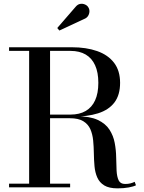

<svg xmlns="http://www.w3.org/2000/svg" viewBox="-20 -1003 771 1028"><path d="M209 -378V-389.5H357.5Q405.5 -389.5 438.8 -408.8Q472 -428 489.2 -465.8Q506.5 -503.5 506.5 -559.5Q506.5 -615.5 489.2 -653.5Q472 -691.5 438.8 -711Q405.5 -730.5 357.5 -730.5H28.5V-750H364.5Q442 -750 500.2 -729.5Q558.5 -709 590.8 -666.8Q623 -624.5 623 -559.5Q623 -494.5 592.8 -454.5Q562.5 -414.5 504.8 -396.2Q447 -378 364.5 -378ZM28.5 0V-19.5H355.5V0ZM136 -10.5V-737.5H248V-10.5ZM609.5 5.5Q564 5.5 538.2 -10.2Q512.5 -26 500.8 -52.8Q489 -79.5 486 -113Q483 -146.5 482.5 -182Q482 -217.5 478.8 -251Q475.5 -284.5 463.8 -311.2Q452 -338 426 -354Q400 -370 354 -370H209V-380.5H390.5Q461.5 -380.5 503.2 -361Q545 -341.5 566 -309Q587 -276.5 594.2 -237.8Q601.5 -199 602 -160.5Q602.5 -122 604.2 -89.5Q606 -57 615.2 -37.5Q624.5 -18 650 -18Q666 -18 678.5 -21.2Q691 -24.5 701 -29.5L708 -11Q696 -4.5 669.5 0.5Q643 5.5 609.5 5.5ZM298 -839.5 286.5 -853 383.5 -965Q395 -979.5 408.8 -982Q422.5 -984.5 435 -979Q447.5 -973.5 453 -963.5Q459.5 -953.5 458.8 -940.5Q458 -927.5 451 -917Q444 -906.5 431 -901.5Z"/></svg>

Font: Bodoni Moda Medium
Style: Regular
Weight: 500
Designer: Owen Earl
Foundry: indestructible type
Version: Version 2.005